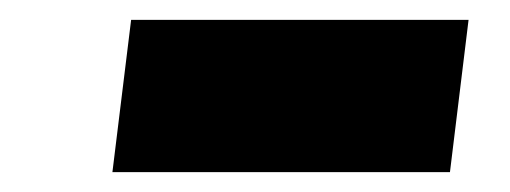

<svg xmlns="http://www.w3.org/2000/svg" viewBox="-20 -386 513 193"><path d="M111.8 -366 93 -213H432.3L451 -366Z"/></svg>

Font: Hussar
Style: BdSuprExtOblOne
Weight: 700
Foundry: Cannot Into Space Fonts
Version: Version 2.00